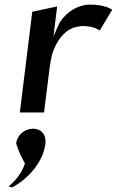

<svg xmlns="http://www.w3.org/2000/svg" viewBox="-20 -498 507 833"><path d="M88 210 87 214C73 257 43 290 17 311C23 312 26 313 33 315C111 273 168 198 177 126C181 92 165 65 132 61C127 60 122 60 117 61H116C84 64 54 89 50 124C60 157 75 189 88 210ZM467 -456C453 -464 427 -478 370 -478C307 -478 252 -430 234 -390L212 -340L228 -470L120 -447L66 -10H171L195 -201C197 -220 201 -240 205 -258V-259C221 -314 260 -377 323 -383C326 -384 331 -385 336 -385C377 -385 399 -375 413 -366Z"/></svg>

Font: Bluebird
Style: LiNrwObl
Weight: 300
Designer: Jasper
Foundry: Cannot Into Space Fonts
Version: Version 0.98